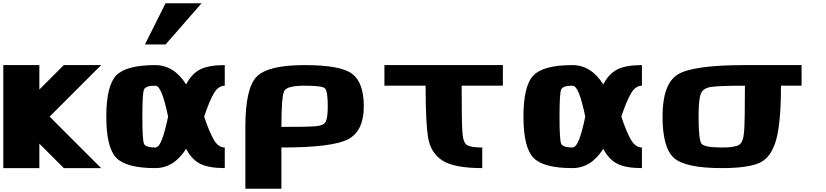

<svg xmlns="http://www.w3.org/2000/svg" viewBox="-20 -1020 5009 1165"><path d="M218.8 -625V-476.6L367.2 -625H593.8L281.2 -312.5L593.8 0H367.2L218.8 -148.4V0H0V-625Z M1343.8 -125V0Q1246.1 0 1194.3 -26.4Q1142.6 -52.7 1109.4 -117.2Q1035.2 0 921.9 0Q746.1 0 685.5 -62.5Q625 -125 625 -312.5Q625 -500 685.5 -562.5Q746.1 -625 921.9 -625Q1035.2 -625 1109.4 -507.8Q1142.6 -572.3 1194.3 -598.6Q1246.1 -625 1343.8 -625V-500Q1304.7 -500 1277.3 -453.1Q1250 -406.2 1218.8 -312.5Q1250 -218.8 1277.3 -171.9Q1304.7 -125 1343.8 -125ZM921.9 -500Q863.3 -500 853.5 -476.6Q843.8 -453.1 843.8 -312.5Q843.8 -171.9 853.5 -148.4Q863.3 -125 921.9 -125Q943.4 -125 961.9 -171.9Q980.5 -218.8 1000 -312.5Q980.5 -406.2 961.9 -453.1Q943.4 -500 921.9 -500ZM984.4 -750H859.4L984.4 -1000H1203.1Z M1968.8 -375Q1968.8 -468.8 1951.2 -484.4Q1933.6 -500 1828.1 -500Q1722.7 -500 1705.1 -468.8Q1687.5 -437.5 1687.5 -250Q1845.7 -250 1894.5 -253.9Q1943.4 -257.8 1956.1 -281.2Q1968.8 -304.7 1968.8 -375ZM2187.5 -375Q2187.5 -226.6 2093.8 -175.8Q2000 -125 1687.5 -125V125H1468.8V-250Q1468.8 -484.4 1537.1 -554.7Q1605.5 -625 1828.1 -625Q2050.8 -625 2119.1 -570.3Q2187.5 -515.6 2187.5 -375Z M2906.2 -125V0Q2734.4 0 2663.1 -46.9Q2591.8 -93.8 2577.1 -187.5Q2562.5 -281.2 2562.5 -500H2312.5V-625H3031.2V-500H2781.2Q2781.2 -289.1 2785.2 -222.7Q2789.1 -156.2 2812.5 -140.6Q2835.9 -125 2906.2 -125Z M3875 -125V0Q3777.3 0 3725.6 -26.4Q3673.8 -52.7 3640.6 -117.2Q3566.4 0 3453.1 0Q3277.3 0 3216.8 -62.5Q3156.2 -125 3156.2 -312.5Q3156.2 -500 3216.8 -562.5Q3277.3 -625 3453.1 -625Q3566.4 -625 3640.6 -507.8Q3673.8 -572.3 3725.6 -598.6Q3777.3 -625 3875 -625V-500Q3835.9 -500 3808.6 -453.1Q3781.2 -406.2 3750 -312.5Q3781.2 -218.8 3808.6 -171.9Q3835.9 -125 3875 -125ZM3453.1 -500Q3394.5 -500 3384.8 -476.6Q3375 -453.1 3375 -312.5Q3375 -171.9 3384.8 -148.4Q3394.5 -125 3453.1 -125Q3474.6 -125 3493.2 -171.9Q3511.7 -218.8 3531.2 -312.5Q3511.7 -406.2 3493.2 -453.1Q3474.6 -500 3453.1 -500Z M4359.4 -125Q4437.5 -125 4463.9 -140.6Q4490.2 -156.2 4495.1 -222.7Q4500 -289.1 4500 -500Q4341.8 -500 4293 -492.2Q4244.1 -484.4 4231.4 -449.2Q4218.8 -414.1 4218.8 -312.5Q4218.8 -171.9 4236.3 -148.4Q4253.9 -125 4359.4 -125ZM4843.8 -500H4718.8Q4718.8 -273.4 4688.5 -168Q4658.2 -62.5 4586.9 -31.2Q4515.6 0 4359.4 0Q4136.7 0 4068.4 -62.5Q4000 -125 4000 -312.5Q4000 -507.8 4089.8 -566.4Q4179.7 -625 4500 -625H4843.8Z"/></svg>

Font: CraftyPE
Style: Regular
Weight: 400
Designer: Erek Butcher
Foundry: Haunted Coop
Version: Version 0.018;April 4, 2024;FontCreator 15.0.0.2962 64-bit